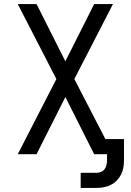

<svg xmlns="http://www.w3.org/2000/svg" viewBox="-20 -755 640 940"><path d="M375 165V91H453Q464 91 475 86.5Q486 82 492.5 72.5Q499 63 501.5 51.5Q504 40 504 29V0H441L300 -280L159 0H67L256 -368L67 -735H159L300 -455L441 -735H533L344 -368L496 -74H587V29Q587 47 584 65Q581 83 573 99Q565 115 552 128.5Q539 142 523 150Q507 158 489 161.5Q471 165 453 165Z"/></svg>

Font: Iosevka Custom Extended
Style: Regular
Weight: 400
Width: 7
Monospace: yes
Designer: Belleve Invis
Foundry: Belleve Invis
Version: Version 11.2.4; ttfautohint (v1.8.4)